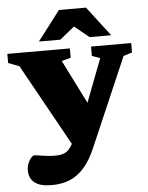

<svg xmlns="http://www.w3.org/2000/svg" viewBox="-65 -766 816 1057"><g transform="rotate(-5 343.0 -237.5)"><path d="M461 -98.5 328.5 61.5 57.5 -427 -3 -450V-500.5H342.5V-448.5L292 -435.5ZM178.5 240.5Q115 240.5 84.2 216.8Q53.5 193 53.5 148.5Q53.5 127.5 61 109.2Q68.5 91 78.5 80Q88.5 69 95.5 69Q106 69 122.5 71.8Q139 74.5 160.8 77.5Q182.5 80.5 209 80.5Q238 80.5 255.5 74.5Q273 68.5 284.2 57Q295.5 45.5 304.5 29.5L332 -20.5L367 -74L504.5 -433L459.5 -448.5V-500.5H681.5V-448.5L633.5 -433.5L422 56.5Q393.5 123 358 163.5Q322.5 204 278.2 222.2Q234 240.5 178.5 240.5ZM176 -553 301 -716.5H450.5L575.5 -553H456.5L351 -638.5H400L294.5 -553Z"/></g></svg>

Font: Newsreader 9pt ExtraBold
Style: Regular
Weight: 800
Designer: Hugues Gentile
Foundry: Production Type
Version: Version 1.003